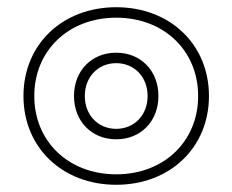

<svg xmlns="http://www.w3.org/2000/svg" viewBox="-20 -542 644 532"><path d="M302 -30C451 -30 559 -133 559 -276C559 -419 451 -522 302 -522C153 -522 45 -419 45 -276C45 -133 153 -30 302 -30ZM302 -59C170 -59 75 -150 75 -276C75 -402 170 -493 302 -493C434 -493 529 -402 529 -276C529 -150 434 -59 302 -59ZM302 -156C370 -156 419 -206 419 -276C419 -346 370 -396 302 -396C234 -396 185 -346 185 -276C185 -206 234 -156 302 -156ZM302 -185C252 -185 215 -223 215 -276C215 -329 252 -367 302 -367C352 -367 389 -329 389 -276C389 -223 352 -185 302 -185Z"/></svg>

Font: LINE Seed Sans TH Thin
Style: Regular
Weight: 250
Designer: Dalton Maag Ltd | Thai characters by Cadson Demak Co.,Ltd.
Foundry: Dalton Maag Ltd
Version: Version 1.003